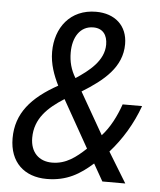

<svg xmlns="http://www.w3.org/2000/svg" viewBox="-53 -771 688 826"><g transform="rotate(5 291.5 -357.5)"><path d="M179 10C267 10 323 -26 377 -74L419 0H518L438 -131C490 -189 533 -260 561 -338H477C459 -286 433 -235 399 -198L296 -378C390 -436 465 -498 465 -597C465 -677 410 -725 329 -725C217 -725 155 -641 155 -537C155 -484 173 -436 194 -394C82 -332 18 -260 18 -152C18 -48 83 10 179 10ZM265 -433C244 -467 235 -502 235 -541C235 -606 265 -657 323 -657C364 -657 384 -629 384 -588C384 -518 321 -470 265 -433ZM196 -62C139 -62 102 -99 102 -161C102 -245 157 -295 226 -339L341 -135C299 -96 257 -62 196 -62Z"/></g></svg>

Font: Noto Sans SemiCondensed
Style: Italic
Weight: 400
Width: 4
Italic angle: -12°
Designer: Monotype Design Team
Foundry: Monotype Imaging Inc.
Version: Version 2.013